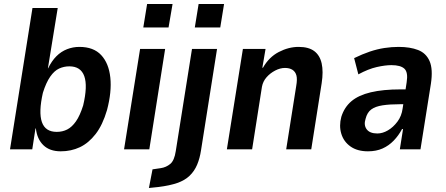

<svg xmlns="http://www.w3.org/2000/svg" viewBox="-20 -745 2227 958"><path d="M283 10Q228 10 196.5 -20.5Q165 -51 159 -104H157L141 0H30L142 -705H268L219 -404H220Q238 -441 261.5 -464.5Q285 -488 314.5 -499.5Q344 -511 376 -511Q447 -511 485 -470Q523 -429 530.5 -358Q538 -287 514 -196Q492 -121 457 -76Q422 -31 378.5 -10.5Q335 10 283 10ZM263 -87Q292 -87 315.5 -99Q339 -111 359 -139.5Q379 -168 395 -219Q418 -316 400.5 -365Q383 -414 326 -414Q299 -414 275 -403Q251 -392 230.5 -362.5Q210 -333 194 -282Q172 -185 189 -136Q206 -87 263 -87Z M695 -608 714 -725H841L821 -608ZM599 0 679 -501H804L725 0Z M952 -608 971 -725H1098L1079 -608ZM723 193 741 100 782 94Q809 90 829.5 73Q850 56 857 9L938 -501H1063L983 5Q977 45 963.5 77Q950 109 926 132Q902 155 864.5 168Q827 181 771 188Z M1112 0 1192 -501H1305L1289 -407H1292Q1322 -460 1371 -485.5Q1420 -511 1470 -511Q1520 -511 1548 -490Q1576 -469 1585 -428.5Q1594 -388 1585 -330L1533 0H1408L1458 -316Q1464 -350 1459 -368.5Q1454 -387 1439.5 -396.5Q1425 -406 1402 -406Q1378 -406 1353 -393Q1328 -380 1310 -359.5Q1292 -339 1287 -312L1238 0Z M1816 10Q1763 10 1729 -14Q1695 -38 1683 -77.5Q1671 -117 1683 -162Q1698 -210 1733.5 -240Q1769 -270 1830 -284.5Q1891 -299 1979 -299H2023L2013 -225H1976Q1925 -225 1889 -219.5Q1853 -214 1832.5 -199Q1812 -184 1804 -152Q1794 -121 1809.5 -100Q1825 -79 1863 -79Q1889 -79 1915.5 -94.5Q1942 -110 1963 -138Q1984 -166 1989 -204L2009 -334Q2017 -384 1998 -402Q1979 -420 1933 -420Q1902 -420 1860 -410.5Q1818 -401 1768 -374L1747 -455Q1788 -475 1825 -487.5Q1862 -500 1898 -505.5Q1934 -511 1969 -511Q2026 -511 2066 -495.5Q2106 -480 2123.5 -440Q2141 -400 2130 -327L2078 0H1975L1991 -101H1986Q1969 -69 1944.5 -43.5Q1920 -18 1888.5 -4Q1857 10 1816 10Z"/></svg>

Font: Nunito Sans 7pt Condensed
Style: Bold Italic
Weight: 700
Width: 3
Italic angle: -9°
Designer: Vernon Adams
Foundry: Vernon Adams
Version: Version 3.101;gftools[0.9.27]